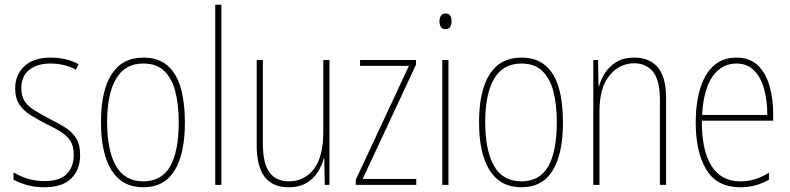

<svg xmlns="http://www.w3.org/2000/svg" viewBox="-20 -780 3332 810"><path d="M318 -126Q318 -64 280.5 -27Q243 10 167 10Q125 10 91.5 0Q58 -10 37 -22V-53Q64 -36 97.5 -26Q131 -16 167 -16Q231 -16 261 -45.5Q291 -75 291 -128Q291 -164 276.5 -186Q262 -208 236.5 -224Q211 -240 177 -256Q140 -275 109.5 -294Q79 -313 61.5 -339.5Q44 -366 44 -408Q44 -463 82 -500Q120 -537 194 -537Q228 -537 258.5 -529.5Q289 -522 312 -509L300 -486Q280 -498 251 -505Q222 -512 193 -512Q137 -512 103.5 -485.5Q70 -459 70 -407Q70 -374 84 -353Q98 -332 123.5 -316Q149 -300 183 -282Q220 -263 250.5 -245Q281 -227 299.5 -199.5Q318 -172 318 -126Z M760 -264Q760 -131 716.5 -60.5Q673 10 585 10Q496 10 451 -61Q406 -132 406 -265Q406 -397 451 -467Q496 -537 585 -537Q648 -537 687 -503Q726 -469 743 -407.5Q760 -346 760 -264ZM432 -265Q432 -146 469 -80.5Q506 -15 584 -15Q662 -15 698 -78.5Q734 -142 734 -265Q734 -339 719.5 -394.5Q705 -450 672.5 -481Q640 -512 585 -512Q507 -512 469.5 -447.5Q432 -383 432 -265Z M914 0H888V-760H914Z M1370 -527V0H1350L1348 -112H1346Q1338 -82 1320.5 -54Q1303 -26 1273 -8Q1243 10 1197 10Q1063 10 1063 -166V-527H1089V-173Q1089 -90 1117 -52.5Q1145 -15 1198 -15Q1264 -15 1304 -66.5Q1344 -118 1344 -227V-527Z M1736 0H1481V-22L1705 -502H1499V-527H1735V-507L1510 -25H1736Z M1860 -723Q1875 -723 1880 -713Q1885 -703 1885 -691Q1885 -676 1879 -666.5Q1873 -657 1859 -657Q1845 -657 1839.5 -667Q1834 -677 1834 -690Q1834 -702 1839.5 -712.5Q1845 -723 1860 -723ZM1872 -527V0H1846V-527Z M2355 -264Q2355 -131 2311.5 -60.5Q2268 10 2180 10Q2091 10 2046 -61Q2001 -132 2001 -265Q2001 -397 2046 -467Q2091 -537 2180 -537Q2243 -537 2282 -503Q2321 -469 2338 -407.5Q2355 -346 2355 -264ZM2027 -265Q2027 -146 2064 -80.5Q2101 -15 2179 -15Q2257 -15 2293 -78.5Q2329 -142 2329 -265Q2329 -339 2314.5 -394.5Q2300 -450 2267.5 -481Q2235 -512 2180 -512Q2102 -512 2064.5 -447.5Q2027 -383 2027 -265Z M2656 -537Q2720 -537 2755 -496Q2790 -455 2790 -366V0H2764V-359Q2764 -441 2735 -477Q2706 -513 2656 -513Q2594 -513 2551.5 -462Q2509 -411 2509 -308V0H2483V-527H2503L2505 -416H2507Q2515 -445 2533 -473Q2551 -501 2581 -519Q2611 -537 2656 -537Z M3087 -537Q3144 -537 3178 -503.5Q3212 -470 3227 -415.5Q3242 -361 3242 -298V-271H2941Q2940 -147 2981 -81Q3022 -15 3103 -15Q3135 -15 3163.5 -23.5Q3192 -32 3224 -51V-22Q3198 -7 3168.5 1.5Q3139 10 3103 10Q3005 10 2960 -64Q2915 -138 2915 -263Q2915 -343 2933.5 -405Q2952 -467 2990 -502Q3028 -537 3087 -537ZM3087 -512Q3025 -512 2986.5 -458Q2948 -404 2942 -295H3217Q3217 -356 3203.5 -405Q3190 -454 3161 -483Q3132 -512 3087 -512Z"/></svg>

Font: Noto Sans Khmer Condensed Thin
Style: Regular
Weight: 100
Width: 3
Designer: Danh Hong and the Monotype Design Team
Foundry: Monotype Imaging Inc.
Version: Version 2.004; ttfautohint (v1.8.4.7-5d5b)